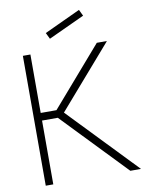

<svg xmlns="http://www.w3.org/2000/svg" viewBox="-101 -1022 825 1092"><g transform="rotate(-10 311.5 -476.0)"><path d="M241.5 -819 224 -855 432.5 -952 450 -915.5ZM561.5 0 207.5 -368.5H116.5V0H73V-750H116.5V-412.5H207.5L500 -750H558.5L247 -391.5L623 0Z"/></g></svg>

Font: Russisch Sans ExtraLight
Style: Regular
Weight: 200
Width: 4
Designer: Michael Sharanda (font) & Cristiano Sobral (main changes)
Foundry: Michael Sharanda
Version: Version 2.00;September 8, 2020;FontCreator 13.0.0.2681 64-bi